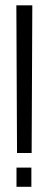

<svg xmlns="http://www.w3.org/2000/svg" viewBox="-20 -695 180 716"><path d="M43.5 -124.5H98L100.5 -675H41ZM41.5 1.5H97V-70H41.5Z"/></svg>

Font: Anybody Condensed Light
Style: Regular
Weight: 300
Width: 3
Designer: Tyler Finck
Foundry: Etcetera Type Company
Version: Version 1.113;gftools[0.9.25]